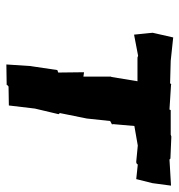

<svg xmlns="http://www.w3.org/2000/svg" viewBox="0 -574 577 618"><g transform="rotate(90 289.0 -265.5)"><path d="M510 -420 557 -415 570 -467 578 -527 494 -522 491 -525 420 -528 414 -526H335L333 -522L254 -527L253 -528L248 -524L176 -526L101 -534L86 -468L87 -457L92 -408L160 -421L166 -419H242L228 -334L227 -335V-245L213 -247L214 -164L206 -161L194 -80L193 -74L188 3L255 2L251 3L259 -4L320 -5L330 -89L348 -165L343 -171L344 -167L362 -256L370 -331L381 -337L380 -340L386 -409L449 -420L501 -415C505 -415 508 -416 510 -420Z"/></g></svg>

Font: Asimov Print
Style: DIt
Weight: 250
Width: 0
Designer: Google
Version: Version 2.000980: 2014